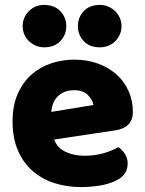

<svg xmlns="http://www.w3.org/2000/svg" viewBox="-20 -743 590 779"><path d="M309 16Q250 16 199.5 -0.5Q149 -17 111.5 -50Q74 -83 52.5 -133Q31 -183 31 -250Q31 -316 52.5 -363.5Q74 -411 109 -441.5Q144 -472 189 -486.5Q234 -501 281 -501Q334 -501 377.5 -485Q421 -469 452.5 -441Q484 -413 501.5 -374Q519 -335 519 -289Q519 -255 500 -237Q481 -219 447 -214L200 -177Q211 -144 245 -127.5Q279 -111 323 -111Q364 -111 400.5 -121.5Q437 -132 460 -146Q476 -136 487 -118Q498 -100 498 -80Q498 -35 456 -13Q424 4 384 10Q344 16 309 16ZM281 -377Q257 -377 239.5 -369Q222 -361 211 -348.5Q200 -336 194.5 -320.5Q189 -305 188 -289L359 -317Q356 -337 337 -357Q318 -377 281 -377ZM72 -637Q72 -672 97 -697.5Q122 -723 159 -723Q201 -723 225 -697.5Q249 -672 249 -637Q249 -602 225 -576.5Q201 -551 159 -551Q141 -551 125 -558Q109 -565 97 -576.5Q85 -588 78.5 -603.5Q72 -619 72 -637ZM296 -637Q296 -672 319.5 -697.5Q343 -723 385 -723Q404 -723 420 -716Q436 -709 448 -697Q460 -685 466.5 -669.5Q473 -654 473 -637Q473 -602 448 -576.5Q423 -551 385 -551Q343 -551 319.5 -576.5Q296 -602 296 -637Z"/></svg>

Font: Baloo Tammudu
Style: Regular
Weight: 400
Designer: Omkar Shende and Ek Type
Foundry: Ek Type
Version: Version 1.007;PS 1.000;hotconv 1.0.88;makeotf.lib2.5.647800